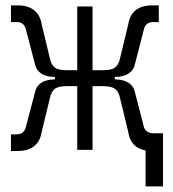

<svg xmlns="http://www.w3.org/2000/svg" viewBox="-20 -541 626 693"><path d="M19.5 3.9V-56.2H40.5Q68.4 -56.2 74.2 -85.9L105.5 -205.1Q114.3 -252 174.3 -254.4H178.2V-263.2H174.3Q114.3 -265.6 105.5 -312.5L74.2 -431.6Q68.4 -461.4 40.5 -461.4H19.5V-521.5H45.4Q80.6 -521.5 102.8 -504.4Q125 -487.3 130.4 -453.1L159.7 -332Q164.1 -309.1 176.5 -298.3Q189 -287.6 220.2 -287.6H258.8V-517.6H314V-287.6H353Q383.8 -287.6 396.5 -298.3Q409.2 -309.1 413.6 -332L442.9 -453.1Q448.2 -487.3 470.2 -504.4Q492.2 -521.5 527.3 -521.5H553.2V-461.4H532.2Q504.4 -461.4 498.5 -431.6L467.8 -312.5Q459 -265.6 398.4 -263.2H394.5V-254.4H398.4Q459 -252 467.8 -205.1L498.5 -86.4Q501 -73.2 510.5 -66.7Q520 -60.1 532.2 -60.1H568.4V131.8H505.4V2Q451.2 -7.8 442.9 -64.5L413.6 -185.5Q409.2 -208.5 396.5 -219.2Q383.8 -230 353 -230H314V0H258.8V-230H220.2Q189 -230 176.5 -219.2Q164.1 -208.5 159.7 -185.5L130.4 -64.5Q125 -30.3 102.8 -13.2Q80.6 3.9 45.4 3.9Z"/></svg>

Font: Cascadia Code NF Light
Style: Regular
Weight: 300
Monospace: yes
Designer: Aaron Bell
Foundry: Saja Typeworks
Version: Version 2404.023; ttfautohint (v1.8.4)